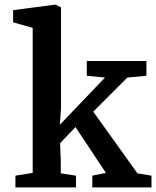

<svg xmlns="http://www.w3.org/2000/svg" viewBox="-20 -814 678 834"><path d="M122 -63V-693L37 -717V-770L221 -794L245 -782V-344L240 -272L436 -477L357 -485V-549H616V-485L533 -477L385 -329L577 -61L638 -51V0H381V-51L440 -63L308 -262L241 -192L244 -117V-61L310 -51V0H47V-51Z"/></svg>

Font: Martel
Style: Bold
Weight: 700
Designer: Dan Reynolds
Foundry: Dan Reynolds
Version: Version 1.001; ttfautohint (v1.1) -l 5 -r 5 -G 72 -x 0 -D la